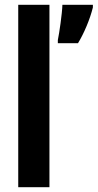

<svg xmlns="http://www.w3.org/2000/svg" viewBox="-20 -780 407 800"><path d="M186 0V-760H56V0ZM367 -749V-760H240C239 -723 227 -642 221 -613V-600H305C330 -641 355 -700 367 -749Z"/></svg>

Font: Noto Sans Devanagari ExtraCondensed
Style: Bold
Weight: 700
Width: 2
Designer: Jelle Bosma - Monotype Design Team
Foundry: Monotype Imaging Inc.
Version: Version 2.004